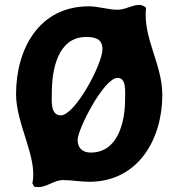

<svg xmlns="http://www.w3.org/2000/svg" viewBox="-20 -740 728 789"><path d="M113 13 120 27C121 27 132 29 136 29C174 29 202 0 239 0C276 0 310 7 347 7C547 7 647 -167 647 -350C647 -477 567 -583 580 -707C576 -715 559 -720 553 -720C523 -720 495 -700 463 -700C423 -700 386 -714 345 -714C139 -714 46 -537 46 -353C46 -228 136 -92 113 13ZM494 -330C494 -242 466 -113 353 -113C320 -113 299 -131 299 -165C299 -209 407 -420 463 -420C500 -420 494 -367 494 -330ZM193 -359C193 -451 216 -588 334 -588C370 -588 401 -581 401 -538C401 -476 288 -266 230 -266C185 -266 193 -331 193 -359Z"/></svg>

Font: Asimov Print
Style: Regular
Weight: 500
Designer: Google
Version: Version 2.000980: 2014